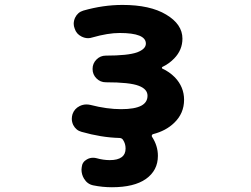

<svg xmlns="http://www.w3.org/2000/svg" viewBox="-20 -578 1040 795"><path d="M443.4 197.3Q404.3 197.3 366.2 189.5Q341.8 184.6 328.1 162.1Q317.4 144.5 317.4 124Q317.4 119.1 318.4 114.3Q320.3 92.8 339.8 82Q351.6 75.2 365.2 75.2Q373 75.2 379.9 77.1Q408.2 85 434.6 85Q467.8 85 484.4 72.3Q500 60.5 500 37.1Q500 16.6 489.3 1Q484.4 -6.8 473.6 -6.8Q399.4 -8.8 317.4 -32.2Q294.9 -38.1 283.2 -60.5Q277.3 -73.2 277.3 -85.9Q277.3 -95.7 280.3 -105.5Q288.1 -127.9 309.6 -138.7Q323.2 -145.5 337.9 -145.5Q345.7 -145.5 354.5 -143.6Q422.9 -126 481.4 -126Q538.1 -126 565.4 -140.6Q590.8 -154.3 590.8 -181.6Q590.8 -209 554.7 -222.7Q517.6 -237.3 418 -237.3Q395.5 -237.3 379.4 -253.4Q363.3 -269.5 363.3 -292.5Q363.3 -315.4 379.4 -331.5Q395.5 -347.7 418 -347.7Q509.8 -347.7 547.9 -361.3Q584 -375 584 -397.5Q584 -441.4 475.6 -441.4Q426.8 -441.4 362.3 -422.9Q353.5 -419.9 344.7 -419.9Q331.1 -419.9 317.4 -426.8Q295.9 -437.5 289.1 -460Q285.2 -469.7 285.2 -479.5Q285.2 -492.2 291 -504.9Q301.8 -527.3 325.2 -534.2Q407.2 -557.6 487.3 -557.6Q601.6 -557.6 668 -517.6Q735.4 -477.5 735.4 -418Q735.4 -371.1 701.2 -335.9Q680.7 -314.5 652.3 -300.8Q650.4 -299.8 650.4 -297.4Q650.4 -294.9 652.3 -293.9Q680.7 -281.2 704.1 -257.8Q742.2 -217.8 742.2 -165Q742.2 -108.4 701.2 -69.3Q667 -36.1 613.3 -22.5Q610.4 -21.5 608.9 -18.1Q607.4 -14.6 609.4 -11.7Q633.8 25.4 633.8 67.4Q633.8 127.9 584 163.1Q535.2 197.3 443.4 197.3Z"/></svg>

Font: Rounded-X Mgen+ 1m bold
Style: Bold
Weight: 700
Designer: [Source Han Sans]
Ryoko NISHIZUKA  (kana & ideographs); Paul D. Hunt (Latin, Greek & Cyrillic); Wenlong ZHANG  (bopomofo
Version: Version 1.059.20150602